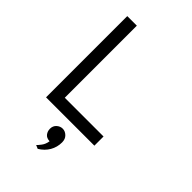

<svg xmlns="http://www.w3.org/2000/svg" viewBox="-277 -806 1170 1170"><g transform="rotate(45 308.0 -221.0)"><path d="M98.5 0V-700H181V-79H515V0ZM284.5 258 261.5 248Q269 241.5 284 221.8Q299 202 303 174Q276 173 263.2 156.5Q250.5 140 250.5 118.5Q250.5 93.5 267.5 78.2Q284.5 63 305.5 63Q327 63 344.5 79.8Q362 96.5 362 125Q362 166 342 200.8Q322 235.5 284.5 258Z"/></g></svg>

Font: Overpass Mono
Style: Regular
Weight: 400
Designer: Delve Withrington, Dave Bailey
Foundry: Delve Fonts LLC
Version: Version 4.000